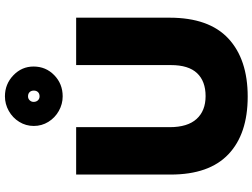

<svg xmlns="http://www.w3.org/2000/svg" viewBox="-146 -890 1049 798"><g transform="rotate(-90 379.0 -491.5)"><path d="M376 13Q531 13 617.5 -67.5Q704 -148 704 -312V-700H507V-306Q507 -233 473.5 -197.5Q440 -162 378 -162Q317 -162 283 -199.5Q249 -237 249 -311V-700H52V-307Q52 -147 136.5 -67Q221 13 376 13ZM501 -877Q501 -926 464.5 -961Q428 -996 377 -996Q345 -996 316.5 -980Q288 -964 271 -936.5Q254 -909 254 -876Q254 -843 271 -815.5Q288 -788 316.5 -772Q345 -756 377 -756Q429 -756 465 -791Q501 -826 501 -877ZM401 -876Q401 -865 394.5 -858.5Q388 -852 377 -852Q367 -852 360.5 -859Q354 -866 354 -877Q354 -886 360.5 -893Q367 -900 377 -900Q388 -900 394.5 -893.5Q401 -887 401 -876Z"/></g></svg>

Font: Geom Black
Style: Bold
Weight: 900
Version: Version 1.102